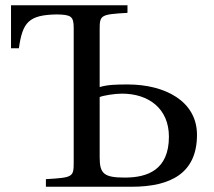

<svg xmlns="http://www.w3.org/2000/svg" viewBox="-20 -712 814 732"><path d="M22 -528H52C66 -627 89 -655 196 -657C251 -656 261 -650 261 -605V-93C261 -37 258 -35 155 -29V0H481C633 0 731 -53 731 -198C731 -327 608 -390 467 -390C423 -390 389 -389 360 -380V-599C360 -655 363 -657 466 -663V-692H22ZM360 -112V-342C374 -348 417 -355 445 -355C548 -355 624 -297 624 -191C624 -64 542 -35 456 -35C376 -35 360 -50 360 -112Z"/></svg>

Font: Lingua Franca
Style: Regular
Weight: 400
Version: Version 1.19